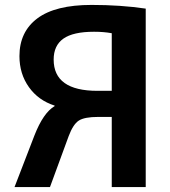

<svg xmlns="http://www.w3.org/2000/svg" viewBox="-20 -760 691 780"><path d="M434 -625Q402 -631 362 -631Q277 -631 237.5 -603Q198 -575 198 -518Q198 -391 376 -391H434ZM434 -285H379Q323 -285 300 -270Q277 -255 259 -207L183 0H39L120 -210Q156 -302 202 -329V-331Q136 -352 97.5 -406Q59 -460 59 -532Q59 -631 132 -685.5Q205 -740 352 -740Q470 -740 572 -725V0H434Z"/></svg>

Font: M PLUS 1p
Style: Bold
Weight: 700
Version: Version 1.062